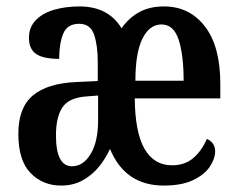

<svg xmlns="http://www.w3.org/2000/svg" viewBox="-20 -567 740 597"><path d="M170 10Q113 10 75 -29Q37 -68 37 -151Q37 -232 82 -270Q127 -308 218 -312L284 -315V-373Q284 -426 272.5 -459.5Q261 -493 226 -493Q189 -493 176.5 -462Q164 -431 164 -384Q114 -384 92 -399.5Q70 -415 70 -449Q70 -483 92 -505Q114 -527 149.5 -537Q185 -547 227 -547Q317 -547 358 -479Q380 -511 412.5 -529Q445 -547 490 -547Q569 -547 617 -485Q665 -423 665 -307V-261H399Q400 -155 429.5 -104Q459 -53 515 -53Q555 -53 581.5 -76Q608 -99 623 -135Q634 -131 641.5 -121Q649 -111 649 -97Q649 -74 632.5 -49Q616 -24 580.5 -7Q545 10 489 10Q369 10 322 -104Q309 -75 288 -49Q267 -23 237.5 -6.5Q208 10 170 10ZM551 -316Q551 -396 535.5 -443.5Q520 -491 482 -491Q445 -491 423 -447Q401 -403 401 -316ZM204 -50Q239 -50 262 -88.5Q285 -127 285 -192V-270L247 -267Q194 -263 174 -233Q154 -203 154 -146Q154 -50 204 -50Z"/></svg>

Font: Noto Serif Myanmar ExtraCondensed SemiBold
Style: Regular
Weight: 600
Width: 2
Designer: Ben Mitchell and the Monotype Design Team
Foundry: Monotype Imaging Inc.
Version: Version 2.106; ttfautohint (v1.8.4.7-5d5b)